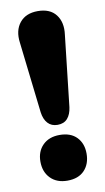

<svg xmlns="http://www.w3.org/2000/svg" viewBox="-84 -755 439 803"><g transform="rotate(-10 136.0 -354.0)"><path d="M136 -231Q110 -231 94.5 -248Q79 -265 75 -295L40 -597Q33 -649 59 -681.5Q85 -714 136 -714Q188 -714 213 -681.5Q238 -649 231 -597L197 -295Q193 -265 178 -248Q163 -231 136 -231ZM136 6Q91 6 64.5 -21Q38 -48 38 -92Q38 -135 64.5 -161.5Q91 -188 136 -188Q183 -188 208.5 -161.5Q234 -135 234 -92Q234 -48 208.5 -21Q183 6 136 6Z"/></g></svg>

Font: Nunito ExtraLight Black
Style: Regular
Weight: 900
Version: Version 3.602